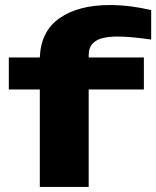

<svg xmlns="http://www.w3.org/2000/svg" viewBox="-20 -742 620 762"><path d="M138 0V-387H15V-514H138Q142 -618 216.5 -670Q291 -722 416 -722Q494 -722 580 -702V-585Q546 -590 510.5 -593.5Q475 -597 446 -597Q416 -597 390 -591.5Q364 -586 348 -569.5Q332 -553 332 -521V-514H551V-387H332V0Z"/></svg>

Font: Special Gothic Extended Bold
Style: Regular
Weight: 700
Width: 7
Designer: Alistair McCready
Foundry: Monolith
Version: Version 1.000; ttfautohint (v1.8.4.7-5d5b)